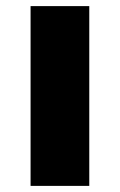

<svg xmlns="http://www.w3.org/2000/svg" viewBox="-20 -608 392 628"><path d="M80 -588H272V0H80Z"/></svg>

Font: Gold Bold
Style: Regular
Weight: 400
Designer: jaiki
Version: Version 1.000